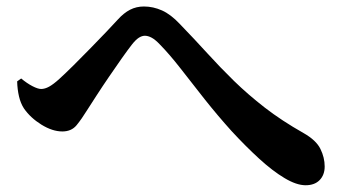

<svg xmlns="http://www.w3.org/2000/svg" viewBox="-20 -629 1040 580"><path d="M31.8 -383.2 44 -391.9Q61.3 -377.4 77.9 -368.8Q94.5 -360.2 104.2 -360.2Q115.6 -360.2 128.3 -367.2Q141.1 -374.2 158.9 -390.3Q178.1 -407.8 203.1 -432.6Q228.1 -457.4 254.4 -484.4Q280.7 -511.4 302.4 -534.1Q324.2 -556.9 335.5 -569.5Q353.9 -589.9 372.9 -599.6Q391.9 -609.4 414.8 -609.4Q442.7 -609.4 469.5 -597.4Q496.2 -585.4 523.3 -556.4Q566.7 -511.6 605.8 -468.6Q644.9 -425.6 686.8 -384.6Q728.8 -343.7 779.7 -304.1Q830.6 -264.6 897.2 -226.9Q935.1 -205.3 947.9 -179.2Q960.8 -153.1 960.8 -126Q960.8 -100.7 945.6 -85Q930.4 -69.4 903.1 -69.4Q875.6 -69.4 839.4 -91.1Q803.2 -112.7 762.4 -150.1Q721.7 -187.4 679.4 -233.2Q637.2 -280.1 598.4 -329Q559.7 -378 525.8 -421.7Q491.8 -465.3 463.1 -494.5Q449.1 -509.3 438.2 -515.1Q427.2 -521 417.7 -521Q408.7 -521 399.2 -514.9Q389.7 -508.7 378.4 -494.3Q366.1 -478.5 347.7 -452.5Q329.3 -426.4 309.6 -397.5Q289.8 -368.6 272.3 -341.5Q254.9 -314.5 242.8 -295.7Q226.7 -269.6 211.3 -250.7Q195.8 -231.9 168.3 -231.9Q138.5 -231.9 105.2 -252.4Q72 -273 52.2 -301.6Q42.3 -316.9 37.4 -337.8Q32.5 -358.6 31.8 -383.2Z"/></svg>

Font: Noto Serif JP
Style: Regular
Weight: 200
Designer: Ryoko NISHIZUKA 西塚涼子 (kana & ideographs); Frank Grießhammer (Latin, Greek & Cyrillic); Wenlong ZHANG 张文龙 (bopomofo); San
Foundry: Adobe
Version: Version 2.001;hotconv 1.1.0;makeotfexe 2.6.0